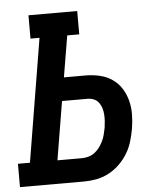

<svg xmlns="http://www.w3.org/2000/svg" viewBox="-57 -782 709 828"><g transform="rotate(-5 298.0 -367.5)"><path d="M-4 0V-101H48L136 -634H97V-735H308V-634H256L226 -455H320Q351 -455 381 -448Q411 -441 435 -424.5Q459 -408 474.5 -383.5Q490 -359 497.5 -330Q505 -301 504.5 -269.5Q504 -238 499 -208Q494 -181 486 -154Q478 -127 463 -102.5Q448 -78 427 -57.5Q406 -37 380 -23.5Q354 -10 327 -5Q300 0 273 0ZM167 -101H273Q287 -101 301.5 -105Q316 -109 328.5 -118.5Q341 -128 350 -140.5Q359 -153 365.5 -166.5Q372 -180 375.5 -194.5Q379 -209 382 -223Q384 -237 385 -251.5Q386 -266 385 -280.5Q384 -295 380 -308Q376 -321 368 -332Q360 -343 347 -348.5Q334 -354 320 -354H209Z"/></g></svg>

Font: Iosevka Etoile Oblique
Style: Bold
Weight: 700
Italic angle: -9°
Designer: Belleve Invis
Foundry: Belleve Invis
Version: Version 15.5.2; ttfautohint (v1.8.4)